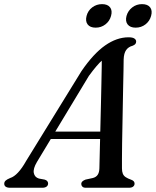

<svg xmlns="http://www.w3.org/2000/svg" viewBox="-49 -886 736 906"><path d="M125.5 -122Q106.5 -90 110.5 -69.8Q114.5 -49.5 134.5 -43.5L161.5 -38.5Q170.5 -36 174.2 -31Q178 -26 178 -20.5Q178 -11 170.8 -5.5Q163.5 0 150.5 0H-1Q-15 0 -22 -5Q-29 -10 -29 -19Q-29 -27.5 -22.8 -33.5Q-16.5 -39.5 -1 -46Q17 -51.5 36 -71.8Q55 -92 74 -126L335.5 -550.5Q392 -633 447 -671.5Q502 -710 557.5 -710Q577 -710 585.2 -704.2Q593.5 -698.5 593.5 -690Q593.5 -683 589.5 -678.2Q585.5 -673.5 576.5 -670Q557 -665 546.2 -649.8Q535.5 -634.5 534.5 -605.5Q534.5 -587.5 533.8 -554.8Q533 -522 532.2 -479.8Q531.5 -437.5 530.5 -390.8Q529.5 -344 528.8 -297.8Q528 -251.5 527.2 -210.2Q526.5 -169 526.5 -138Q526.5 -107 526.5 -91.5Q526.5 -76.5 530.5 -66.5Q534.5 -56.5 544.2 -50Q554 -43.5 571 -37.5Q586 -32 586 -19.5Q586 -11 579.2 -5.5Q572.5 0 559 0H356Q345 0 339.8 -5.2Q334.5 -10.5 334.5 -17.5Q334.5 -25 339.8 -30Q345 -35 354.5 -38.5L389 -46Q404.5 -50 412 -61.2Q419.5 -72.5 420 -91.5Q420.5 -109.5 421.2 -142.2Q422 -175 423 -217Q424 -259 425.2 -306Q426.5 -353 427.5 -400.8Q428.5 -448.5 429.5 -491.8Q430.5 -535 431 -570Q431.5 -605 431.5 -626L454.5 -618Q446.5 -613 434.2 -602.5Q422 -592 406.5 -574Q391 -556 370.5 -528ZM165 -230 177.5 -265H459L455.5 -230ZM402.5 -755.5Q376 -755.5 364.5 -770.8Q353 -786 359.5 -811Q366 -836 386.2 -851.2Q406.5 -866.5 432.5 -866.5Q459 -866.5 470.5 -851.2Q482 -836 475 -811Q468.5 -786.5 448.5 -771Q428.5 -755.5 402.5 -755.5ZM591 -755.5Q565 -755.5 553.2 -770.8Q541.5 -786 548 -811Q555 -835.5 575 -851Q595 -866.5 621 -866.5Q648 -866.5 659.5 -851.2Q671 -836 664 -811Q657.5 -786.5 637.5 -771Q617.5 -755.5 591 -755.5Z"/></svg>

Font: Fraunces
Style: Italic
Weight: 400
Italic angle: -16°
Version: Version 1.000;[b76b70a41]